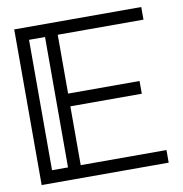

<svg xmlns="http://www.w3.org/2000/svg" viewBox="-77 -754 789 827"><g transform="rotate(-10 317.0 -340.5)"><path d="M594.7 0H39.1V-680.7H594.7V-625.5H219.7V-368.2H532.2V-312.5H219.7V-55.2H594.7ZM164.1 -55.2V-625.5H94.2V-55.2Z"/></g></svg>

Font: X Company
Style: Regular
Weight: 400
Designer: GGBotNet
Foundry: GGBotNet
Version: 0.90